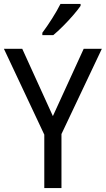

<svg xmlns="http://www.w3.org/2000/svg" viewBox="-20 -964 542 984"><path d="M251 -369 409 -714H502L295 -277V0H207V-274L0 -714H94ZM393 -934Q380 -915 355.5 -886.5Q331 -858 303 -830Q275 -802 253 -784H197V-796Q221 -828 247 -869Q273 -910 290 -944H393Z"/></svg>

Font: Noto Sans Kannada SemiCondensed
Style: Regular
Weight: 400
Width: 4
Designer: Jelle Bosma - Monotype Design Team
Foundry: Monotype Imaging Inc.
Version: Version 2.005; ttfautohint (v1.8.4.7-5d5b)